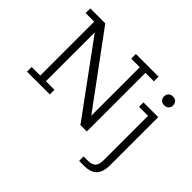

<svg xmlns="http://www.w3.org/2000/svg" viewBox="-158 -831 1251 1251"><g transform="rotate(45 467.5 -206.0)"><path d="M38 0V-43H117V-540H38V-583H176L537 -93V-540H458V-583H667V-540H589V0H530L169 -493V-43H248V0ZM689 171V130H727Q766 130 782.5 112.5Q799 95 799 52V-354H716V-395H852V47Q852 110 824 140.5Q796 171 736 171ZM825 -477Q804 -477 793.5 -489Q783 -501 783 -517Q783 -534 793.5 -546Q804 -558 825 -558Q846 -558 856.5 -546Q867 -534 867 -517Q867 -501 856 -489Q845 -477 825 -477Z"/></g></svg>

Font: Rokkitt Light
Style: Regular
Weight: 300
Version: Version 3.103